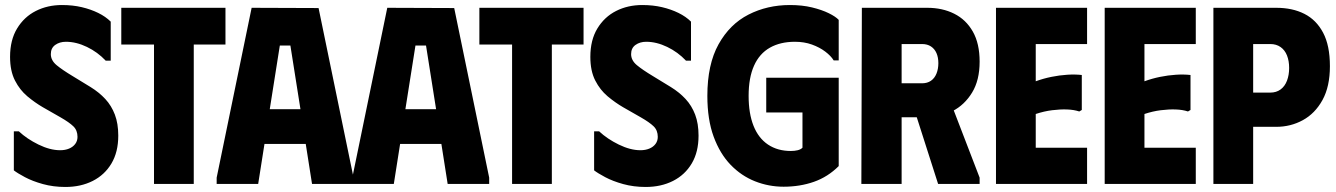

<svg xmlns="http://www.w3.org/2000/svg" viewBox="-20 -731 5310 763"><path d="M450 -192Q450 -127 423 -81.5Q396 -36 348.5 -12Q301 12 240 12Q192 12 150.5 0.5Q109 -11 79 -27Q49 -43 35 -54V-209H55Q87 -179 133 -156.5Q179 -134 219 -134Q239 -134 254.5 -140.5Q270 -147 279 -159Q288 -171 288 -187Q288 -213 271.5 -229Q255 -245 220 -265L150 -305Q119 -323 89 -348Q59 -373 39.5 -411Q20 -449 20 -505Q20 -572 48 -618Q76 -664 122.5 -687.5Q169 -711 226 -711Q269 -711 305 -702.5Q341 -694 370.5 -679.5Q400 -665 420 -645V-490H400Q368 -524 325.5 -544.5Q283 -565 242 -565Q217 -565 199.5 -552.5Q182 -540 182 -516Q182 -491 205 -472Q228 -453 268 -429L340 -385Q374 -364 398.5 -337.5Q423 -311 436.5 -275.5Q450 -240 450 -192Z M876 -700V-554H750V0H592V-554H462V-700Z M841 0V-25L980 -700L1246 -699L1385 -25V0H1220L1195 -159H1031L1006 0ZM1052 -297H1174L1134 -550H1092Z M1380 0V-25L1519 -700L1785 -699L1924 -25V0H1759L1734 -159H1570L1545 0ZM1591 -297H1713L1673 -550H1631Z M2299 -700V-554H2173V0H2015V-554H1885V-700Z M2756 -192Q2756 -127 2729 -81.5Q2702 -36 2654.5 -12Q2607 12 2546 12Q2498 12 2456.5 0.5Q2415 -11 2385 -27Q2355 -43 2341 -54V-209H2361Q2393 -179 2439 -156.5Q2485 -134 2525 -134Q2545 -134 2560.5 -140.5Q2576 -147 2585 -159Q2594 -171 2594 -187Q2594 -213 2577.5 -229Q2561 -245 2526 -265L2456 -305Q2425 -323 2395 -348Q2365 -373 2345.5 -411Q2326 -449 2326 -505Q2326 -572 2354 -618Q2382 -664 2428.5 -687.5Q2475 -711 2532 -711Q2575 -711 2611 -702.5Q2647 -694 2676.5 -679.5Q2706 -665 2726 -645V-490H2706Q2674 -524 2631.5 -544.5Q2589 -565 2548 -565Q2523 -565 2505.5 -552.5Q2488 -540 2488 -516Q2488 -491 2511 -472Q2534 -453 2574 -429L2646 -385Q2680 -364 2704.5 -337.5Q2729 -311 2742.5 -275.5Q2756 -240 2756 -192Z M2791 -350Q2791 -475 2835.5 -555Q2880 -635 2954.5 -673Q3029 -711 3119 -711Q3168 -711 3207 -701.5Q3246 -692 3273.5 -678.5Q3301 -665 3313 -652V-491H3293Q3282 -509 3259.5 -526Q3237 -543 3206.5 -554Q3176 -565 3139 -565Q3081 -565 3039.5 -541.5Q2998 -518 2976.5 -470Q2955 -422 2955 -350Q2955 -280 2974.5 -231Q2994 -182 3032 -156.5Q3070 -131 3123 -131Q3138 -131 3150 -134Q3162 -137 3169 -144V-284H3025V-422H3313V-71Q3270 -28 3214.5 -8.5Q3159 11 3094 11Q3035 11 2980.5 -10.5Q2926 -32 2883.5 -76Q2841 -120 2816 -188Q2791 -256 2791 -350Z M3405 -700H3563V0H3403ZM3665 -700Q3725 -700 3772 -676.5Q3819 -653 3846 -605.5Q3873 -558 3873 -486Q3873 -412 3843 -363Q3813 -314 3765.5 -289.5Q3718 -265 3665 -265H3482V-700ZM3563 -400H3644Q3665 -400 3679.5 -410Q3694 -420 3701.5 -438.5Q3709 -457 3709 -480Q3709 -503 3701.5 -520Q3694 -537 3679.5 -546.5Q3665 -556 3644 -556H3563ZM3596 -350H3748L3873 -25V0H3708Z M4300 -700V-556H4096V-408Q4126 -419 4158 -425.5Q4190 -432 4221 -434Q4252 -436 4279 -433V-294L4269 -288Q4248 -295 4220.5 -296Q4193 -297 4161 -293Q4129 -289 4096 -278V-144H4300V0H3938V-700Z M4732 -700V-556H4528V-408Q4558 -419 4590 -425.5Q4622 -432 4653 -434Q4684 -436 4711 -433V-294L4701 -288Q4680 -295 4652.5 -296Q4625 -297 4593 -293Q4561 -289 4528 -278V-144H4732V0H4370V-700Z M4802 0V-700H5052Q5116 -700 5163.5 -676Q5211 -652 5238 -601Q5265 -550 5265 -468Q5265 -387 5235.5 -333.5Q5206 -280 5157.5 -253.5Q5109 -227 5052 -227H4960V0ZM4960 -363H5028Q5052 -363 5069 -375.5Q5086 -388 5094.5 -410.5Q5103 -433 5103 -461Q5103 -489 5094.5 -510.5Q5086 -532 5069 -544Q5052 -556 5028 -556H4960Z"/></svg>

Font: Phudu
Style: Bold
Weight: 700
Version: Version 1.005;gftools[0.9.23]